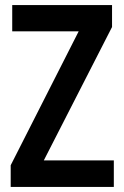

<svg xmlns="http://www.w3.org/2000/svg" viewBox="-20 -734 488 754"><path d="M427 0V-104H152L420 -628V-714H28V-611H289L22 -85V0Z"/></svg>

Font: Noto Sans Tamil Condensed SemiBold
Style: Regular
Weight: 600
Width: 3
Designer: Jelle Bosma - Monotype Design Team
Foundry: Monotype Imaging Inc.
Version: Version 2.004